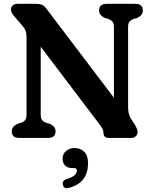

<svg xmlns="http://www.w3.org/2000/svg" viewBox="-20 -720 802 1002"><path d="M270 -34.5Q270 0 230.5 0H81.5Q41.5 0 41.5 -34.5Q41.5 -59.5 70.5 -73.5L90 -79Q104.5 -84.5 111.5 -93.8Q118.5 -103 118.5 -122V-522Q118.5 -546 113.8 -558.8Q109 -571.5 98 -584L58 -631Q48 -642.5 42.8 -650.8Q37.5 -659 37.5 -670.5Q37.5 -684 46.5 -692Q55.5 -700 71 -700H168Q186.5 -700 198.2 -695.5Q210 -691 223 -673.5L574.5 -210V-578Q574.5 -597 567.8 -606Q561 -615 545.5 -621L526.5 -626.5Q497 -640.5 497 -665.5Q497 -700 536.5 -700H686Q725.5 -700 725.5 -665.5Q725.5 -640.5 696.5 -626.5L677 -621Q662 -615 655.2 -606.2Q648.5 -597.5 648.5 -578V-161Q648.5 -124 663.5 -100L682.5 -71Q698 -45.5 698 -32.5Q698 -18 688.8 -9Q679.5 0 664 0H549.5Q520 0 520 -26.5Q520 -38 515 -47.5Q510 -57 493 -79.5L192.5 -476V-122Q192.5 -102.5 199.2 -93.8Q206 -85 221.5 -79L241 -73.5Q270 -59.5 270 -34.5ZM357.5 157Q332.5 157 319.5 143.5Q306.5 130 306.5 108Q306.5 83.5 324.8 68Q343 52.5 369 52.5Q399.5 52.5 419.5 72Q439.5 91.5 439.5 131.5Q439.5 179.5 416.8 212.2Q394 245 341.5 260Q313.5 268.5 308 244.5Q303 222 328.5 214.5Q359.5 204.5 370.2 193.5Q381 182.5 381 170Q381 157 366.5 157Z"/></svg>

Font: Fraunces 72pt S100 SemiBold
Style: Regular
Weight: 600
Version: Version 1.000; ttfautohint (v1.8.3)